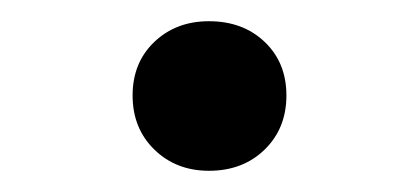

<svg xmlns="http://www.w3.org/2000/svg" viewBox="-20 -151 395 181"><path d="M177 -131Q146 -131 125.5 -111.5Q105 -92 105 -61Q105 -30 125.5 -10Q146 10 177 10Q209 10 229.5 -10Q250 -30 250 -61Q250 -92 229.5 -111.5Q209 -131 177 -131Z"/></svg>

Font: Solway
Style: Regular
Weight: 400
Designer: Mariya V. Pigoulevskaya
Foundry: The Northern Block Ltd.
Version: Version 1.000;hotconv 1.0.109;makeotfexe 2.5.65596